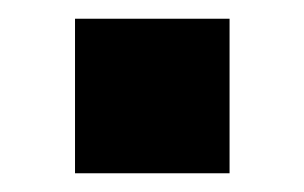

<svg xmlns="http://www.w3.org/2000/svg" viewBox="-20 -185 325 205"><path d="M60.1 0V-165H225.1V0Z"/></svg>

Font: Standard
Style: Bold
Weight: 400
Designer: Bryce Wilner
Version: Version 2.000;PS 2.0;hotconv 16.6.51;makeotf.lib2.5.65220 DE